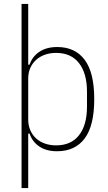

<svg xmlns="http://www.w3.org/2000/svg" viewBox="-20 -760 553 980"><path d="M90 -740H124V-430H131Q145 -472 181.5 -496Q218 -520 272 -520Q363 -520 412 -455Q461 -390 461 -254Q461 -118 412 -53Q363 12 271 12Q217 12 181 -12Q145 -36 131 -78H124V200H90ZM266 -18Q343 -18 383.5 -70Q424 -122 424 -216V-292Q424 -385 383.5 -437.5Q343 -490 266 -490Q236 -490 210 -481Q184 -472 165 -455Q146 -438 135 -414Q124 -390 124 -359V-150Q124 -119 135 -94.5Q146 -70 165 -53Q184 -36 210 -27Q236 -18 266 -18Z"/></svg>

Font: IBM Plex Sans Cond ExtLt
Style: Regular
Weight: 200
Width: 3
Designer: Mike Abbink, Paul van der Laan, Pieter van Rosmalen
Foundry: Bold Monday
Version: Version 1.3